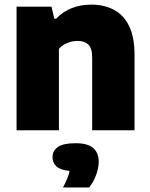

<svg xmlns="http://www.w3.org/2000/svg" viewBox="-20 -578 667 852"><path d="M53.5 0V-548.5H208.5L221 -495H229Q289 -557.5 386 -557.5Q441 -557.5 484.2 -535.2Q527.5 -513 552.2 -463.8Q577 -414.5 577 -334.5V0H389V-322.5Q389 -364.5 371.8 -380.5Q354.5 -396.5 324.5 -396.5Q301.5 -396.5 279 -387.5Q256.5 -378.5 241.5 -361.5V0ZM259.5 254Q283 210.5 289 180.5Q248 176.5 230.5 160.5Q213 144.5 213 119.5Q213 90.5 237.2 74Q261.5 57.5 315 57.5Q369.5 57.5 393.8 79Q418 100.5 418 139.5Q418 168 406 199.8Q394 231.5 375.5 254Z"/></svg>

Font: Encode Sans XBd
Style: Regular
Weight: 800
Designer: Multiple Designers
Foundry: Impallari Type
Version: Version 3.002; ttfautohint (v1.8.3) -l 8 -r 50 -G 200 -x 14 